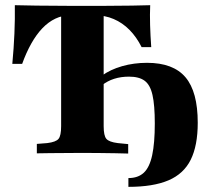

<svg xmlns="http://www.w3.org/2000/svg" viewBox="-20 -591 821 739"><path d="M251.6 -532.3Q221 -532.3 193.5 -519.4Q166.1 -506.5 142.7 -481.9Q119.4 -457.3 100 -422.6Q80.6 -387.9 65.3 -345.2H27.4Q33.1 -405.6 35.5 -462.1Q37.9 -518.5 37.1 -571Q71.8 -570.2 121.4 -569.4Q171 -568.5 244.4 -568.5H383.1Q445.2 -568.5 487.1 -569.4Q529 -570.2 558.1 -571Q556.5 -535.5 557.7 -494.8Q558.9 -454 562.1 -409.7H525Q505.6 -448.4 478.6 -475.8Q451.6 -503.2 417.7 -517.7Q383.9 -532.3 342.7 -532.3ZM285.5 -2.4Q258.9 -2.4 229.4 -2Q200 -1.6 171.4 -1.6Q142.7 -1.6 121.8 -0.8V-37.1L162.1 -40.3Q195.2 -44.4 205.2 -56.5Q215.3 -68.5 215.3 -105.6V-201.6H379V-105.6Q379 -68.5 389.5 -56.5Q400 -44.4 433.1 -40.3L473.4 -36.3V0Q452.4 -0.8 423.8 -1.2Q395.2 -1.6 365.7 -2Q336.3 -2.4 309.7 -2.4H297.6ZM215.3 -201.6V-547.6H379V-201.6ZM474.2 128.2V94.4Q511.3 94.4 533.5 73.8Q555.6 53.2 565.7 6.5Q575.8 -40.3 575.8 -116.1Q575.8 -186.3 566.9 -225.4Q558.1 -264.5 536.7 -280.2Q515.3 -296 476.6 -296Q414.5 -296 372.6 -262.9V-300Q404.8 -323.4 450 -336.3Q495.2 -349.2 546 -349.2Q646.8 -349.2 694 -293.5Q741.1 -237.9 741.1 -118.5Q741.1 -30.6 714.1 23.8Q687.1 78.2 628.2 103.2Q569.4 128.2 474.2 128.2Z"/></svg>

Font: Playfair 9pt Black
Style: Regular
Weight: 900
Designer: Claus Eggers Sørensen
Foundry: Claus Eggers Sørensen
Version: Version 2.203